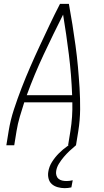

<svg xmlns="http://www.w3.org/2000/svg" viewBox="-20 -755 540 998"><path d="M13 0 25 -74Q34 -130 52.5 -186.5Q71 -243 92.5 -298.5Q114 -354 138 -409Q162 -464 187.5 -518.5Q213 -573 238.5 -627Q264 -681 292 -735H338Q348 -681 356.5 -627Q365 -573 372.5 -518.5Q380 -464 385 -409Q390 -354 393.5 -298.5Q397 -243 396.5 -186.5Q396 -130 387 -74L375 0H334L346 -74Q352 -111 354.5 -148.5Q357 -186 356 -223H106Q94 -186 83 -148.5Q72 -111 66 -74L54 0ZM119 -260H355Q351 -367 338 -471.5Q325 -576 308 -679Q256 -576 207 -471.5Q158 -367 119 -260ZM316 223Q298 223 280 218Q262 213 249.5 202Q237 191 232.5 173.5Q228 156 231 138Q235 111 250.5 86.5Q266 62 286.5 41.5Q307 21 330.5 4.5Q354 -12 379 -26L375 0Q358 14 342 29Q326 44 312 60.5Q298 77 286.5 95.5Q275 114 272 134Q270 145 273 156Q276 167 284 174Q292 181 303 183.5Q314 186 326 186Q333 186 341 185Q349 184 358 182L351 219Q342 221 333.5 222Q325 223 316 223Z"/></svg>

Font: Iosevka Curly Extralight
Style: Italic
Weight: 200
Italic angle: -9°
Monospace: yes
Designer: Belleve Invis
Foundry: Belleve Invis
Version: Version 22.1.2; ttfautohint (v1.8.4)